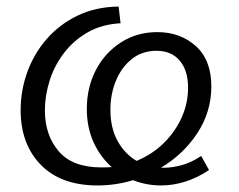

<svg xmlns="http://www.w3.org/2000/svg" viewBox="-20 -557 730 586"><path d="M278 9Q166 9 104.5 -54Q43 -117 43 -221Q43 -281 63.5 -337.5Q84 -394 123 -438.5Q162 -483 217 -509.5Q272 -536 342 -537L348 -486Q291 -483 248 -458.5Q205 -434 175.5 -395.5Q146 -357 131.5 -311Q117 -265 117 -220Q117 -145 159 -95.5Q201 -46 290 -46Q306 -46 321 -47Q286 -78 265.5 -123Q245 -168 245 -225Q245 -290 272.5 -343Q300 -396 349 -427.5Q398 -459 460 -459Q530 -459 577.5 -416.5Q625 -374 625 -293Q625 -216 582.5 -151Q540 -86 471 -45Q475 -45 479 -45Q507 -45 536.5 -53.5Q566 -62 594 -81L618 -38Q582 -14 545 -2.5Q508 9 472 9Q427 9 386 -7Q333 9 278 9ZM317 -222Q317 -166 339 -126.5Q361 -87 397 -66Q445 -86 480 -120.5Q515 -155 534.5 -198.5Q554 -242 554 -289Q554 -342 528.5 -372Q503 -402 458 -402Q414 -402 382.5 -377Q351 -352 334 -311Q317 -270 317 -222Z"/></svg>

Font: Bitter
Style: Italic
Weight: 400
Italic angle: -9°
Designer: Sol Matas, and Bitter project Authors
Foundry: Sol Matas
Version: Version 2.001